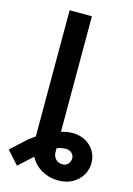

<svg xmlns="http://www.w3.org/2000/svg" viewBox="-203 -796 738 1069"><g transform="rotate(15 166.0 -261.0)"><path d="M188.9 -727.3V-61.4Q224.1 -71.7 253.6 -71.7Q296.2 -71.7 328.7 -53.8Q361.2 -35.9 379.6 -5.3Q398.1 25.2 398.1 63.2Q398.1 100.9 379.1 133.2Q360.1 165.5 325.5 185Q290.8 204.5 243.3 204.5Q190.7 204.5 147.5 179.9Q104.4 155.2 81.3 111.2L1.1 184.3L-66.4 109L23.4 26.6Q41.2 12.8 60.4 0V-727.3ZM188.9 33.4V54.3Q188.6 79.2 203.7 95.3Q218.8 111.5 244.3 111.5Q263.1 111.5 275.4 98Q287.6 84.5 288 65.7Q287.6 48.7 274.9 35.9Q262.1 23.1 240.1 23.1Q213.8 23.1 188.9 33.4Z"/></g></svg>

Font: Inter Zeller Semi Bold
Style: Regular
Weight: 600
Designer: Rasmus Andersson; Joe Bland
Foundry: zeller
Version: Version 3.015;git-dec3a8cb1